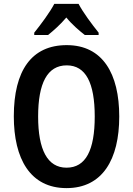

<svg xmlns="http://www.w3.org/2000/svg" viewBox="-20 -957 683 987"><path d="M384 -937H259C238 -896 190 -831 156 -789V-777H227C253 -798 290 -830 321 -867C351 -830 388 -799 416 -777H487V-789C451 -834 407 -893 384 -937ZM593 -358C593 -578 508 -725 323 -725C142 -725 51 -594 51 -359C51 -141 135 10 322 10C507 10 593 -138 593 -358ZM176 -358C176 -529 223 -621 323 -621C421 -621 467 -531 467 -358C467 -185 421 -95 322 -95C224 -95 176 -187 176 -358Z"/></svg>

Font: Noto Sans Tamil Condensed SemiBold
Style: Regular
Weight: 600
Width: 3
Designer: Jelle Bosma - Monotype Design Team
Foundry: Monotype Imaging Inc.
Version: Version 2.004